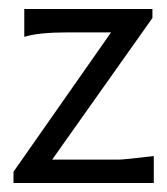

<svg xmlns="http://www.w3.org/2000/svg" viewBox="-20 -407 372 427"><path d="M322 -60V0H10V-25L227 -335H132Q65 -335 34 -325V-387H319V-367L96 -52H243Q256 -52 322 -60Z"/></svg>

Font: GFS Neohellenic Rg
Style: Regular
Weight: 400
Designer: Takis Katsoulidis and George D. Matthiopoulos
Foundry: Takis Katsoulidis and George D. Matthiopoulos
Version: Version 1.0